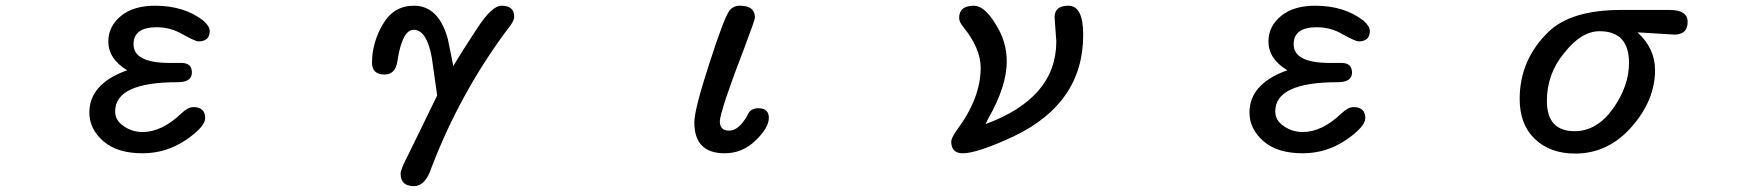

<svg xmlns="http://www.w3.org/2000/svg" viewBox="-20 -507 6040 662"><path d="M335.9 -20.5Q288.1 -62.5 288.1 -119.1Q288.1 -214.8 410.2 -261.7L418.9 -264.6Q353.5 -303.7 353.5 -364.3Q353.5 -417 398.4 -453.1Q441.4 -487.3 514.6 -487.3Q615.2 -487.3 681.6 -435.5Q703.1 -416 703.1 -400.4Q703.1 -364.3 664.1 -364.3Q654.3 -364.3 611.3 -387.7Q569.3 -413.1 520.5 -413.1Q440.4 -413.1 440.4 -354.5Q440.4 -290 565.4 -290H605.5Q641.6 -290 641.6 -256.8Q641.6 -223.6 592.8 -223.6Q377 -223.6 377 -123Q377 -91.8 406.2 -72.3Q435.5 -51.8 471.7 -51.8Q538.1 -51.8 605.5 -116.2Q627.9 -137.7 646.5 -137.7Q687.5 -137.7 687.5 -99.6Q687.5 -70.3 621.1 -24.4Q552.7 21.5 471.7 21.5Q383.8 21.5 335.9 -20.5Z M1361.3 91.8Q1361.3 76.2 1387.7 26.4L1487.3 -177.7L1468.8 -308.6Q1451.2 -404.3 1406.2 -404.3Q1367.2 -404.3 1350.6 -298.8Q1344.7 -250 1305.7 -250Q1262.7 -250 1262.7 -291Q1262.7 -359.4 1299.8 -422.9Q1336.9 -487.3 1407.2 -487.3Q1493.2 -487.3 1524.4 -371.1L1543 -279.3Q1569.3 -324.2 1627 -412.1Q1676.8 -487.3 1709 -487.3Q1752.9 -487.3 1752.9 -449.2Q1752.9 -433.6 1731.4 -408.2Q1566.4 -187.5 1466.8 73.2Q1446.3 134.8 1407.2 134.8Q1361.3 134.8 1361.3 91.8Z M2374 -85Q2374 -128.9 2424.8 -285.2Q2475.6 -443.4 2495.1 -470.7Q2508.8 -487.3 2531.2 -487.3Q2583 -487.3 2583 -446.3Q2583 -438.5 2543.9 -335Q2510.7 -250 2483.4 -169.9Q2461.9 -103.5 2461.9 -88.9Q2461.9 -56.6 2494.1 -56.6Q2529.3 -56.6 2559.6 -114.3Q2569.3 -133.8 2594.7 -133.8Q2630.9 -133.8 2630.9 -100.6Q2630.9 -66.4 2585 -22.5Q2540 21.5 2478.5 21.5Q2374 21.5 2374 -85Z M3259.8 -18.6Q3259.8 -31.2 3279.3 -58.6Q3361.3 -168.9 3361.3 -273.4Q3361.3 -340.8 3299.8 -416Q3287.1 -431.6 3287.1 -445.3Q3287.1 -487.3 3337.9 -487.3Q3374 -487.3 3412.1 -424.8Q3451.2 -364.3 3451.2 -295.9Q3451.2 -210 3388.7 -100.6L3377.9 -79.1Q3622.1 -168.9 3622.1 -364.3L3617.2 -431.6L3616.2 -448.2Q3616.2 -487.3 3664.1 -487.3Q3714.8 -487.3 3714.8 -386.7Q3714.8 -151.4 3475.6 -37.1Q3349.6 21.5 3299.8 21.5Q3259.8 21.5 3259.8 -18.6Z M4335.9 -20.5Q4288.1 -62.5 4288.1 -119.1Q4288.1 -214.8 4410.2 -261.7L4418.9 -264.6Q4353.5 -303.7 4353.5 -364.3Q4353.5 -417 4398.4 -453.1Q4441.4 -487.3 4514.6 -487.3Q4615.2 -487.3 4681.6 -435.5Q4703.1 -416 4703.1 -400.4Q4703.1 -364.3 4664.1 -364.3Q4654.3 -364.3 4611.3 -387.7Q4569.3 -413.1 4520.5 -413.1Q4440.4 -413.1 4440.4 -354.5Q4440.4 -290 4565.4 -290H4605.5Q4641.6 -290 4641.6 -256.8Q4641.6 -223.6 4592.8 -223.6Q4377 -223.6 4377 -123Q4377 -91.8 4406.2 -72.3Q4435.5 -51.8 4471.7 -51.8Q4538.1 -51.8 4605.5 -116.2Q4627.9 -137.7 4646.5 -137.7Q4687.5 -137.7 4687.5 -99.6Q4687.5 -70.3 4621.1 -24.4Q4552.7 21.5 4471.7 21.5Q4383.8 21.5 4335.9 -20.5Z M5271.5 -28.3Q5219.7 -78.1 5219.7 -166Q5219.7 -300.8 5319.3 -397.5Q5396.5 -471.7 5565.4 -472.7H5736.3Q5798.8 -472.7 5798.8 -431.6Q5798.8 -387.7 5752.9 -387.7L5626 -395.5Q5686.5 -339.8 5686.5 -265.6Q5686.5 -162.1 5606.4 -70.3Q5525.4 22.5 5411.1 22.5Q5324.2 22.5 5271.5 -28.3ZM5541 -131.8Q5596.7 -210 5596.7 -290Q5596.7 -399.4 5495.1 -399.4Q5432.6 -399.4 5374 -325.2Q5313.5 -252.9 5313.5 -159.2Q5313.5 -54.7 5409.2 -54.7Q5485.4 -54.7 5541 -131.8Z"/></svg>

Font: jf-openhuninn-1.1
Style: Regular
Weight: 400
Designer: [Kosugi Maru]
      Designed by Motoya company      

      [Varela Round]
      Joe Prince(Latin component); Avraham Co
Foundry: justfont CO.,LTD.
Version: 1.1